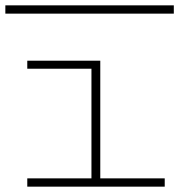

<svg xmlns="http://www.w3.org/2000/svg" viewBox="-36 -698 675 718"><path d="M580 -31V0H66V-31H306V-441H66V-471H339V-31ZM614 -647H-16V-678H614Z"/></svg>

Font: BioRhyme Expanded ExtraLight
Style: Regular
Weight: 275
Width: 7
Designer: Aoife Mooney
Foundry: Aoife Mooney Type
Version: Version 1.001